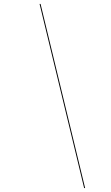

<svg xmlns="http://www.w3.org/2000/svg" viewBox="-20 -800 560 970"><path d="M185 -780H180L405 150H410Z"/></svg>

Font: Bodoni* 36pt Medium
Style: Italic
Weight: 500
Italic angle: -13°
Version: Version 2.3